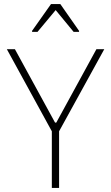

<svg xmlns="http://www.w3.org/2000/svg" viewBox="-20 -932 551 952"><path d="M237 0V-281L14 -688H54L253 -324H259L458 -688H497L273 -281V0ZM139 -774V-779L233 -912H279L372 -779V-774H345L256 -882L166 -774Z"/></svg>

Font: Saira SemiCondensed Thin
Style: Regular
Weight: 250
Width: 4
Designer: Hector Gatti with collaboration of the Omnibus-Type team
Foundry: Omnibus-Type
Version: Version 1.101